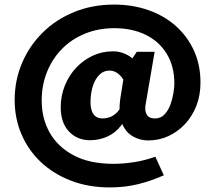

<svg xmlns="http://www.w3.org/2000/svg" viewBox="-20 -632 939 838"><path d="M373 -20Q317 -20 281 -58Q245 -96 245 -164Q245 -214 263 -258.5Q281 -303 312.5 -336.5Q344 -370 385 -389Q426 -408 473 -408Q551 -408 610 -320L537 -247Q523 -284 503 -304Q483 -324 458 -324Q432 -324 413.5 -305.5Q395 -287 385 -255.5Q375 -224 375 -185Q375 -152 388 -133.5Q401 -115 428 -115Q441 -115 456 -119.5Q471 -124 486 -137Q501 -150 513 -175L543 -170Q535 -118 509 -84.5Q483 -51 447.5 -35.5Q412 -20 373 -20ZM478 -612Q559 -612 628.5 -587.5Q698 -563 748.5 -517.5Q799 -472 827 -410Q855 -348 855 -272Q855 -216 837 -170Q819 -124 787 -90Q755 -56 714 -37.5Q673 -19 626 -19Q591 -19 559.5 -37Q528 -55 512 -94.5Q496 -134 505 -201L525 -327L577 -406H655L615 -173Q611 -147 621 -131Q631 -115 656 -115Q682 -115 698.5 -133Q715 -151 724 -176Q733 -201 737 -226.5Q741 -252 741 -267Q741 -343 707.5 -397.5Q674 -452 615 -480.5Q556 -509 479 -509Q409 -509 350.5 -485Q292 -461 250 -418Q208 -375 185 -317.5Q162 -260 162 -193Q162 -115 197 -53Q232 9 301.5 46Q371 83 475 83Q519 83 566.5 75.5Q614 68 658 52L695 133Q639 158 582 172Q525 186 459 186Q366 186 289.5 156.5Q213 127 158 75Q103 23 73.5 -46.5Q44 -116 44 -195Q44 -281 76 -356.5Q108 -432 166 -489.5Q224 -547 303.5 -579.5Q383 -612 478 -612Z"/></svg>

Font: Ysabeau Office ExtraBold
Style: Regular
Weight: 800
Designer: Christian Thalmann (Catharsis Fonts)
Version: Version 2.001;gftools[0.9.30]; featfreeze: tnum,lnum,ss02